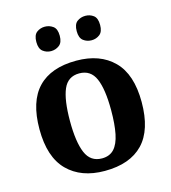

<svg xmlns="http://www.w3.org/2000/svg" viewBox="-112 -841 838 942"><g transform="rotate(-15 306.5 -370.0)"><path d="M304.6 10Q185 10 116 -59.3Q47 -128.7 47 -270.3Q47 -411 113.1 -480Q179.2 -549 308 -549Q428 -549 497 -480Q566 -411 566 -270.3Q566 -128.7 499.5 -59.3Q433 10 304.6 10ZM307.2 -53Q346 -53 368.7 -77.4Q391.3 -101.7 401.2 -150.5Q411 -199.2 411 -270Q411 -377 387.5 -431Q364 -485 306 -485Q248 -485 225 -431.2Q202 -377.5 202 -270Q202 -164 225.5 -108.5Q249 -53 307.2 -53ZM408 -626Q384 -626 366 -639.8Q348 -653.6 348 -687.7Q348 -723 366 -736.5Q384 -750 408 -750Q431 -750 449 -736.7Q467 -723.4 467 -688Q467 -653.7 449 -639.8Q431 -626 408 -626ZM202 -626Q179 -626 161 -639.8Q143 -653.6 143 -687.7Q143 -723 161 -736.5Q179 -750 202 -750Q225 -750 243.5 -736.7Q262 -723.4 262 -688Q262 -653.7 243.5 -639.8Q225 -626 202 -626Z"/></g></svg>

Font: Noto Serif Armenian
Style: Regular
Weight: 400
Designer: Monotype Design Team
Foundry: Monotype Imaging Inc.
Version: Version 2.007